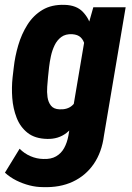

<svg xmlns="http://www.w3.org/2000/svg" viewBox="-29 -558 539 786"><path d="M353 -528.3H485.4L396.5 -2.4Q387.7 65.4 354.7 113.3Q321.8 161.1 269 185.8Q216.3 210.4 147 208Q119.6 208 91.8 200.9Q64 193.8 38.1 180.9Q12.2 168 -8.8 148.9L51.3 50.8Q70.3 70.3 95.7 81.3Q121.1 92.3 148.4 92.8Q179.7 94.2 200.7 82Q221.7 69.8 233.6 48.1Q245.6 26.4 251 -2.4L320.3 -412.6ZM22.5 -240.7 27.3 -281.7Q32.2 -326.7 45.7 -372.6Q59.1 -418.5 83.3 -456.8Q107.4 -495.1 145 -517.6Q182.6 -540 236.3 -538.1Q283.7 -536.6 309.6 -510Q335.4 -483.4 346.2 -443.8Q356.9 -404.3 358.4 -360.8Q359.9 -317.4 357.9 -282.2L352.1 -239.7Q346.2 -204.6 332.8 -160.9Q319.3 -117.2 297.4 -77.9Q275.4 -38.6 242.7 -13.4Q210 11.7 164.6 10.7Q114.3 9.8 84 -14.2Q53.7 -38.1 39.1 -75.9Q24.4 -113.8 21.2 -157Q18.1 -200.2 22.5 -240.7ZM171.9 -283.2 167.5 -241.7Q166 -225.1 164.3 -203.1Q162.6 -181.2 165.5 -160.4Q168.5 -139.6 179.7 -125.5Q190.9 -111.3 214.8 -110.4Q247.1 -108.9 266.4 -126Q285.6 -143.1 294.9 -169.4Q304.2 -195.8 307.1 -222.2L317.4 -299.3Q318.8 -316.4 320.1 -336.4Q321.3 -356.4 317.4 -374.8Q313.5 -393.1 301.5 -404.8Q289.6 -416.5 266.6 -418Q239.3 -419.4 221.9 -406.5Q204.6 -393.6 194.6 -372.8Q184.6 -352.1 179.4 -328.1Q174.3 -304.2 171.9 -283.2Z"/></svg>

Font: Roboto Condensed ExtraBold
Style: Italic
Weight: 800
Italic angle: -12°
Designer: Christian Robertson
Foundry: Google
Version: Version 3.008; 2023